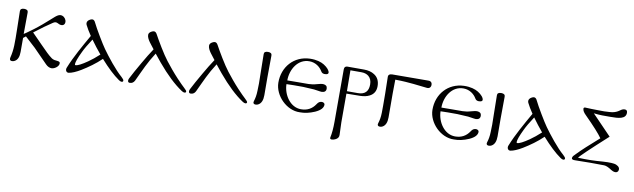

<svg xmlns="http://www.w3.org/2000/svg" viewBox="-48 -1292 7153 2167"><g transform="rotate(10 3528.0 -208.5)"><path d="M606 -65C606 -77 606 -89 559 -92C534 -93 513 -102 497 -117C474 -133 431 -174 367 -240L250 -359C343 -430 390 -464 452 -505C496 -534 509 -496 549 -496C584 -496 594 -527 586 -555C578 -582 552 -605 523 -605C502 -605 484 -593 463 -576C445 -561 390 -510 339 -467C273 -411 222 -375 191 -353C174 -340 159 -331 148 -324C148 -369 149 -451 150 -569C151 -592 136 -604 106 -604C76 -604 61 -593 61 -570L65 -372C68 -203 70 -131 46 -36C41 -15 46 1 71 1C82 1 92 -2 101 -7C133 -24 149 -61 149 -118V-278C158 -286 168 -294 178 -301L297 -192L457 -29C478 -8 501 3 524 3C559 3 606 -32 606 -65Z M1328 16C1341 16 1347 11 1347 0C1347 -8 1338 -21 1319 -38C1245 -101 1138 -236 1082 -315C1046 -365 949 -527 919 -590C910 -610 898 -620 884 -620C877 -620 868 -618 859 -613C836 -601 825 -586 825 -568C825 -561 827 -554 830 -547C846 -514 869 -476 898 -433C861 -368 824 -303 788 -235C754 -171 721 -104 693 -34C682 -9 693 23 724 20C759 15 808 -6 859 -37C933 -82 1012 -138 1078 -202C1159 -111 1232 -42 1297 3C1310 12 1320 16 1328 16ZM1041 -245C999 -206 958 -173 919 -146C854 -101 809 -78 785 -78C780 -78 777 -81 777 -88C777 -113 795 -163 831 -237C849 -276 880 -329 924 -396C962 -343 1001 -293 1041 -245Z M2048 13C2061 13 2067 8 2067 -2C2067 -18 2027 -43 1946 -131C1891 -190 1843 -249 1800 -304C1748 -370 1661 -517 1628 -579C1618 -598 1607 -608 1593 -608C1585 -608 1576 -606 1567 -601C1544 -590 1533 -575 1533 -558C1533 -507 1592 -449 1622 -407C1589 -358 1550 -294 1514 -231C1470 -156 1430 -82 1407 -37C1402 -28 1400 -19 1400 -12C1400 4 1407 12 1422 12C1447 12 1466 0 1478 -24C1511 -93 1535 -148 1561 -200C1587 -253 1615 -303 1654 -364C1676 -336 1700 -306 1727 -274C1831 -150 1927 -59 2016 0C2029 9 2040 13 2048 13Z M2746 13C2759 13 2765 8 2765 -2C2765 -18 2725 -43 2644 -131C2589 -190 2541 -249 2498 -304C2446 -370 2359 -517 2326 -579C2316 -598 2305 -608 2291 -608C2283 -608 2274 -606 2265 -601C2242 -590 2231 -575 2231 -558C2231 -507 2290 -449 2320 -407C2287 -358 2248 -294 2212 -231C2168 -156 2128 -82 2105 -37C2100 -28 2098 -19 2098 -12C2098 4 2105 12 2120 12C2145 12 2164 0 2176 -24C2209 -93 2233 -148 2259 -200C2285 -253 2313 -303 2352 -364C2374 -336 2398 -306 2425 -274C2529 -150 2625 -59 2714 0C2727 9 2738 13 2746 13Z M2944 -568C2945 -591 2930 -603 2900 -603C2869 -603 2854 -592 2855 -569L2858 -369C2861 -259 2861 -191 2858 -150C2857 -99 2849 -62 2839 -30C2837 -25 2836 -20 2836 -16C2836 -1 2845 7 2864 7C2875 7 2885 4 2894 -1C2927 -19 2943 -57 2943 -114C2942 -245 2942 -314 2942 -321C2942 -366 2943 -449 2944 -568Z M3370 6C3423 7 3480 -5 3540 -31C3600 -58 3630 -90 3630 -127C3630 -142 3613 -157 3584 -151C3569 -148 3556 -141 3540 -116C3502 -59 3448 -30 3377 -30C3252 -30 3169 -161 3167 -281L3251 -283C3364 -283 3348 -285 3484 -276C3505 -275 3551 -264 3574 -264C3607 -265 3624 -281 3623 -311C3622 -337 3607 -351 3578 -353C3561 -354 3538 -350 3508 -341C3433 -319 3400 -327 3288 -325L3169 -324C3169 -451 3247 -582 3380 -580C3449 -579 3502 -538 3529 -491C3540 -472 3557 -464 3588 -469C3602 -471 3613 -478 3613 -489C3613 -514 3585 -547 3543 -573C3509 -594 3455 -612 3379 -610C3197 -604 3072 -463 3074 -281C3076 -133 3219 12 3370 6Z M4184 -436C4184 -494 4163 -537 4120 -564C4088 -585 4048 -595 4001 -595H3811C3787 -595 3775 -582 3775 -557V41C3775 115 3770 176 3759 225C3756 239 3763 246 3778 246C3789 246 3803 243 3818 236C3845 224 3858 205 3857 180L3852 36V-293C3923 -294 3975 -295 4008 -295C4050 -296 4085 -303 4114 -318C4161 -341 4184 -381 4184 -436ZM4098 -441C4098 -361 4058 -321 3978 -321H3853L3851 -560H3978C4011 -560 4039 -551 4060 -534C4085 -513 4098 -482 4098 -441Z M4781 -558C4780 -589 4760 -602 4722 -598C4534 -598 4401 -597 4323 -596C4294 -595 4279 -584 4279 -563L4283 -365C4285 -256 4283 -183 4283 -148C4282 -97 4274 -60 4264 -28C4262 -23 4261 -19 4261 -14C4261 1 4270 9 4289 9C4300 9 4310 6 4319 1C4351 -17 4367 -54 4367 -111L4366 -384L4368 -544C4463 -543 4524 -537 4578 -532L4732 -515C4763 -510 4782 -530 4781 -558Z M5136 6C5189 7 5246 -5 5306 -31C5366 -58 5396 -90 5396 -127C5396 -142 5379 -157 5350 -151C5335 -148 5322 -141 5306 -116C5268 -59 5214 -30 5143 -30C5018 -30 4935 -161 4933 -281L5017 -283C5130 -283 5114 -285 5250 -276C5271 -275 5317 -264 5340 -264C5373 -265 5390 -281 5389 -311C5388 -337 5373 -351 5344 -353C5327 -354 5304 -350 5274 -341C5199 -319 5166 -327 5054 -325L4935 -324C4935 -451 5013 -582 5146 -580C5215 -579 5268 -538 5295 -491C5306 -472 5323 -464 5354 -469C5368 -471 5379 -478 5379 -489C5379 -514 5351 -547 5309 -573C5275 -594 5221 -612 5145 -610C4963 -604 4838 -463 4840 -281C4842 -133 4985 12 5136 6Z M5617 -568C5618 -591 5603 -603 5573 -603C5542 -603 5527 -592 5528 -569L5531 -369C5534 -259 5534 -191 5531 -150C5530 -99 5522 -62 5512 -30C5510 -25 5509 -20 5509 -16C5509 -1 5518 7 5537 7C5548 7 5558 4 5567 -1C5600 -19 5616 -57 5616 -114C5615 -245 5615 -314 5615 -321C5615 -366 5616 -449 5617 -568Z M6390 16C6403 16 6409 11 6409 0C6409 -8 6400 -21 6381 -38C6307 -101 6200 -236 6144 -315C6108 -365 6011 -527 5981 -590C5972 -610 5960 -620 5946 -620C5939 -620 5930 -618 5921 -613C5898 -601 5887 -586 5887 -568C5887 -561 5889 -554 5892 -547C5908 -514 5931 -476 5960 -433C5923 -368 5886 -303 5850 -235C5816 -171 5783 -104 5755 -34C5744 -9 5755 23 5786 20C5821 15 5870 -6 5921 -37C5995 -82 6074 -138 6140 -202C6221 -111 6294 -42 6359 3C6372 12 6382 16 6390 16ZM6103 -245C6061 -206 6020 -173 5981 -146C5916 -101 5871 -78 5847 -78C5842 -78 5839 -81 5839 -88C5839 -113 5857 -163 5893 -237C5911 -276 5942 -329 5986 -396C6024 -343 6063 -293 6103 -245Z M7025 36C7038 5 7024 -17 6987 -33C6965 -42 6914 -45 6835 -40C6731 -32 6677 -30 6552 -34C6562 -53 6665 -151 6862 -330L6641 -559C6723 -550 6751 -552 6829 -552C6924 -552 7008 -557 7008 -629C7008 -652 6998 -663 6977 -663C6960 -663 6943 -656 6924 -641C6901 -624 6873 -612 6842 -607C6831 -605 6801 -603 6752 -601C6778 -601 6611 -601 6534 -606C6521 -607 6515 -597 6516 -590C6517 -567 6531 -546 6559 -519C6661 -417 6729 -342 6762 -294C6651 -197 6572 -124 6525 -75C6500 -50 6485 -38 6485 -18C6485 -5 6498 1 6524 0C6646 -2 6767 -4 6858 -1C6880 0 6909 12 6944 36C6969 52 7009 65 7025 36Z"/></g></svg>

Font: GFS Ignacio
Style: Regular
Weight: 400
Designer: George D. Matthiopoulos
Foundry: George D. Matthiopoulos
Version: Version 1.000